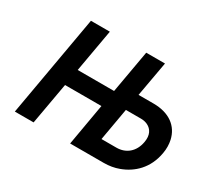

<svg xmlns="http://www.w3.org/2000/svg" viewBox="-138 -941 1276 1170"><g transform="rotate(30 500.0 -355.5)"><path d="M278 -411 331 -711H198L73 0H205L257 -293H513L462 0H698C736 0 771 -6 803 -18C888 -49 962 -117 982 -233C988 -266 987 -297 981 -325C962 -411 892 -465 780 -465H675L719 -711H587L534 -411ZM654 -347H760C779 -347 794 -343 807 -337C840 -321 860 -288 850 -234C837 -161 786 -119 719 -119H614Z"/></g></svg>

Font: Asimov
Style: NarIt
Weight: 500
Designer: Google
Version: Version 2.000980; 2014